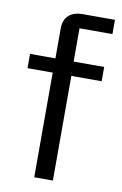

<svg xmlns="http://www.w3.org/2000/svg" viewBox="-81 -748 505 795"><g transform="rotate(10 171.0 -350.0)"><path d="M120.8 0V-440H15V-500H121.7V-625Q121.7 -662.5 142.9 -681.2Q164.2 -700 200 -700H336.7V-640H198.3V-500H326.7V-440H199.2V0Z"/></g></svg>

Font: Funnel Display Light Light
Style: Regular
Weight: 300
Version: Version 1.000